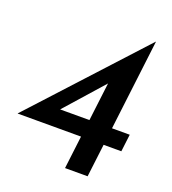

<svg xmlns="http://www.w3.org/2000/svg" viewBox="-125 -761 766 855"><g transform="rotate(20 258.0 -333.5)"><path d="M-1 -156V-157L467 -667H468L416 -238H500L490 -156H406L387 0H280L299 -156ZM343 -433 156 -222 146 -238H309L334 -443Z"/></g></svg>

Font: Josefin Sans Medium
Style: Italic
Weight: 500
Italic angle: -7°
Designer: Santiago Orozco
Foundry: Typemade
Version: Version 2.000